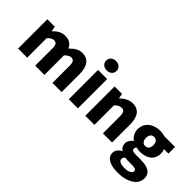

<svg xmlns="http://www.w3.org/2000/svg" viewBox="-29 -1615 2638 2638"><g transform="rotate(45 1290.0 -296.0)"><path d="M72 0H249V-380C283 -415 314 -431 340 -431C385 -431 405 -408 405 -330V0H584V-380C618 -415 649 -431 675 -431C720 -431 740 -408 740 -330V0H918V-352C918 -494 864 -583 740 -583C664 -583 611 -539 562 -489C533 -550 485 -583 406 -583C329 -583 280 -544 233 -497H229L217 -569H72Z M1057 0H1234V-569H1057ZM1146 -648C1205 -648 1247 -686 1247 -739C1247 -793 1205 -831 1146 -831C1086 -831 1044 -793 1044 -739C1044 -686 1086 -648 1146 -648Z M1378 0H1555V-380C1590 -413 1614 -431 1654 -431C1699 -431 1720 -408 1720 -330V0H1898V-352C1898 -494 1845 -583 1721 -583C1644 -583 1586 -544 1539 -498H1535L1523 -569H1378Z M2240 239C2438 239 2562 154 2562 34C2562 -69 2483 -112 2343 -112H2253C2192 -112 2169 -124 2169 -150C2169 -169 2174 -178 2187 -190C2212 -183 2235 -180 2254 -180C2380 -180 2481 -238 2481 -371C2481 -398 2474 -424 2465 -440H2553V-569H2344C2318 -578 2287 -583 2254 -583C2131 -583 2016 -515 2016 -376C2016 -310 2053 -257 2093 -229V-225C2056 -199 2030 -159 2030 -119C2030 -71 2052 -41 2082 -21V-16C2029 11 2001 49 2001 96C2001 198 2109 239 2240 239ZM2254 -287C2213 -287 2182 -317 2182 -376C2182 -434 2213 -464 2254 -464C2296 -464 2326 -434 2326 -376C2326 -317 2296 -287 2254 -287ZM2268 128C2195 128 2147 108 2147 68C2147 49 2156 33 2174 17C2192 22 2214 24 2255 24H2309C2362 24 2392 31 2392 65C2392 101 2341 128 2268 128Z"/></g></svg>

Font: Noto Sans Korean Black
Style: Bold
Weight: 900
Designer: Ryoko NISHIZUKA (kana & ideographs); Paul D. Hunt (Latin, Greek & Cyrillic); Wenlong ZHANG (bopomofo); Sandoll Communica
Foundry: Adobe Systems Incorporated
Version: Version 1.000;PS 1;hotconv 1.0.78;makeotf.lib2.5.61930